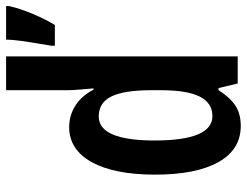

<svg xmlns="http://www.w3.org/2000/svg" viewBox="-110 -690 810 630"><g transform="rotate(-90 295.0 -375.0)"><path d="M197 10Q119 10 78 -63.5Q37 -137 37 -271Q37 -405 78 -479Q119 -553 193 -553Q231 -553 263 -533Q295 -513 316 -473H320Q318 -500 316 -520Q314 -540 314 -559V-760H425V0H336L321 -63H314Q291 -26 264 -8Q237 10 197 10ZM229 -83Q272 -83 293 -124.5Q314 -166 314 -252V-283Q314 -373 293.5 -414.5Q273 -456 228 -456Q188 -456 168.5 -409.5Q149 -363 149 -273Q149 -83 229 -83ZM590 -750Q582 -714 564 -671.5Q546 -629 528 -600H460V-612Q462 -625 467 -654Q472 -683 476 -712.5Q480 -742 480 -760H590Z"/></g></svg>

Font: Noto Sans Gurmukhi ExtraCondensed SemiBold
Style: Regular
Weight: 600
Width: 2
Designer: Jelle Bosma - Monotype Design Team
Foundry: Monotype Imaging Inc.
Version: Version 2.004; ttfautohint (v1.8.4.7-5d5b)